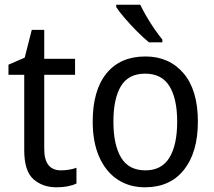

<svg xmlns="http://www.w3.org/2000/svg" viewBox="-20 -879 910 816"><path d="M239 -155Q256 -155 274 -158Q292 -161 305 -166V-99Q271 -83 220 -83Q161 -83 122 -117.5Q83 -152 83 -241V-561H16V-604L85 -634L115 -752H168V-629H299V-561H168V-246Q168 -155 239 -155Z M821 -362Q821 -232 762 -157.5Q703 -83 596 -83Q529 -83 479 -116.5Q429 -150 401.5 -212.5Q374 -275 374 -362Q374 -495 432.5 -567Q491 -639 598 -639Q699 -639 760 -567.5Q821 -496 821 -362ZM462 -362Q462 -264 494.5 -209.5Q527 -155 598 -155Q667 -155 700 -209Q733 -263 733 -362Q733 -460 700 -513Q667 -566 597 -566Q526 -566 494 -513Q462 -460 462 -362ZM576 -859Q587 -836 603 -808.5Q619 -781 637 -755Q655 -729 670 -711V-699H613Q591 -717 563 -745Q535 -773 510.5 -801.5Q486 -830 474 -849V-859Z"/></svg>

Font: Noto Sans Telugu UI SemiCondensed
Style: Regular
Weight: 400
Width: 4
Designer: Jelle Bosma - Monotype Design Team
Foundry: Monotype Imaging Inc.
Version: Version 2.005; ttfautohint (v1.8.4.7-5d5b)